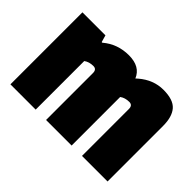

<svg xmlns="http://www.w3.org/2000/svg" viewBox="-98 -697 903 903"><g transform="rotate(45 353.0 -245.5)"><path d="M436 -444Q491 -491 557 -491Q623 -491 649.5 -460.5Q676 -430 676 -369V0H506V-312Q506 -337 484 -337Q456 -337 437 -323V0H267V-312Q267 -337 245 -337Q217 -337 198 -323V0H30V-479H183L193 -444H197Q252 -491 327.5 -491Q403 -491 426 -435Z"/></g></svg>

Font: Passion One
Style: Regular
Weight: 400
Designer: Alejandro Lo Celso
Foundry: Fontstage
Version: Version 1.001